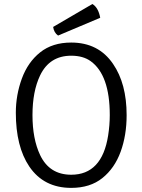

<svg xmlns="http://www.w3.org/2000/svg" viewBox="-20 -902 693 934"><path d="M138 -342Q138 -226.5 175 -148Q220.5 -52 326.5 -52Q476 -52 506 -242.5Q514 -293.5 514 -342Q514 -537.5 421 -604.5Q384 -631 326.5 -631Q221 -631 175 -535Q138 -457.5 138 -342ZM57 -354Q57 -439.5 86.2 -519.5Q115.5 -599.5 175.2 -647.2Q235 -695 326.5 -695Q459.5 -695 530 -591Q596 -495 596 -342Q596 -244 566.8 -163.8Q537.5 -83.5 478 -35.8Q418.5 12 326.5 12Q193 12 122.5 -92Q57 -189 57 -354ZM429.5 -882.5Q458.5 -865 467.5 -815.5L262.5 -729Q242.5 -743 238.5 -771Z"/></svg>

Font: Signika-CLs Light
Style: CLs-Regular
Weight: 300
Version: Version 2.003;gftools[0.9.32]